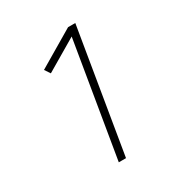

<svg xmlns="http://www.w3.org/2000/svg" viewBox="-171 -863 942 991"><g transform="rotate(-30 300.0 -367.5)"><path d="M252 0 366 -684 178 -573 156 -606 374 -735H417L295 0Z"/></g></svg>

Font: Iosevka Curly XLtExObl
Style: Regular
Weight: 200
Width: 7
Italic angle: -9°
Monospace: yes
Designer: Belleve Invis
Foundry: Belleve Invis
Version: Version 11.0.1; ttfautohint (v1.8.3)